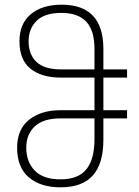

<svg xmlns="http://www.w3.org/2000/svg" viewBox="-20 -789 592 819"><path d="M238 10Q153 10 103 -32.5Q53 -75 53 -159Q53 -237 104 -278Q155 -319 239 -319H383V-458H240Q157 -458 110 -496Q63 -534 63 -613Q63 -688 111.5 -728.5Q160 -769 243 -769Q421 -769 421 -580V-493H522V-458H421V-319H522V-284H421V-193Q421 -91 376 -40.5Q331 10 238 10ZM240 -493H383V-580Q383 -660 347.5 -697Q312 -734 242 -734Q171 -734 136.5 -700.5Q102 -667 102 -613Q102 -557 135.5 -525Q169 -493 240 -493ZM238 -24Q314 -24 348.5 -67Q383 -110 383 -195V-284H238Q165 -284 128.5 -250Q92 -216 92 -159Q92 -99 128 -61.5Q164 -24 238 -24Z"/></svg>

Font: Noto Sans Georgian SemiCondensed ExtraLight
Style: Regular
Weight: 200
Width: 4
Designer: Monotype Design Team, Akaki Razmadze
Foundry: Google LLC
Version: Version 2.005; ttfautohint (v1.8.4.7-5d5b)